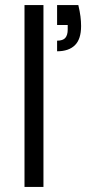

<svg xmlns="http://www.w3.org/2000/svg" viewBox="-20 -740 418 760"><path d="M290 -720Q296 -695 298.5 -675Q301 -655 301 -637Q301 -585 276.5 -561Q252 -537 206 -537V-579Q229 -579 238.5 -590Q248 -601 248 -623V-641H206V-720ZM77 -720H152V0H77Z"/></svg>

Font: Albert Sans
Style: Regular
Weight: 400
Designer: Andreas Rasmussen
Foundry: a.Foundry
Version: Version 1.025